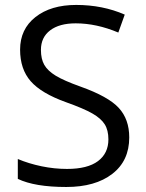

<svg xmlns="http://www.w3.org/2000/svg" viewBox="-20 -744 589 774"><path d="M501 -189.9Q501 -95.7 432.6 -43Q364.3 9.8 247.1 9.8Q120.1 9.8 51.8 -22.9V-103Q95.7 -84.5 147.5 -73.7Q199.2 -63 250 -63Q333 -63 375 -94.5Q417 -126 417 -182.1Q417 -219.2 402.1 -242.9Q387.2 -266.6 352.3 -286.6Q317.4 -306.6 246.1 -332Q146.5 -367.7 103.8 -416.5Q61 -465.3 61 -543.9Q61 -626.5 123 -675.3Q185.1 -724.1 287.1 -724.1Q393.6 -724.1 482.9 -685.1L457 -612.8Q368.7 -649.9 285.2 -649.9Q219.2 -649.9 182.1 -621.6Q145 -593.3 145 -543Q145 -505.9 158.7 -482.2Q172.4 -458.5 204.8 -438.7Q237.3 -418.9 304.2 -395Q416.5 -355 458.7 -309.1Q501 -263.2 501 -189.9Z"/></svg>

Font: f06187749
Style: Regular
Weight: 400
Foundry: Ascender Corporation
Version: Version 1.10